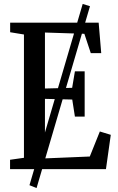

<svg xmlns="http://www.w3.org/2000/svg" viewBox="-20 -858 601 974"><path d="M129.5 81.5 399.5 -838 436.5 -826.5 165.5 96ZM101.5 -57.5V-683L31.5 -694.5V-743H480.5L493.5 -588.5H440.5L408 -686.5L208 -693V-409L346 -412.5L360 -496H409.5V-266.5H360L346.5 -353L208 -356.5V-54.5L435.5 -64L486.5 -191L542 -174L517.5 0H31V-47.5Z"/></svg>

Font: Merriweather 24pt SemiCondensed
Style: Regular
Weight: 400
Width: 4
Designer: Eben Sorkin
Foundry: Eben Sorkin
Version: Version 2.100